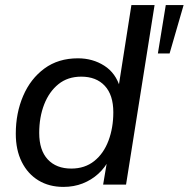

<svg xmlns="http://www.w3.org/2000/svg" viewBox="-20 -725 741 754"><path d="M229 9Q173 9 131 -16.5Q89 -42 65.5 -89Q42 -136 42 -200Q42 -281 71 -348.5Q100 -416 154.5 -456Q209 -496 286 -496Q344 -496 389.5 -467Q435 -438 452 -380H445L496 -705H587L475 0H385L402 -101H410Q393 -67 366 -42.5Q339 -18 304.5 -4.5Q270 9 229 9ZM260 -63Q313 -63 350 -92.5Q387 -122 406 -172.5Q425 -223 425 -284Q425 -352 391.5 -388Q358 -424 299 -424Q246 -424 209.5 -394.5Q173 -365 153.5 -315Q134 -265 134 -203Q134 -135 167.5 -99Q201 -63 260 -63ZM600 -515 631 -705H701L646 -515Z"/></svg>

Font: Nunito Sans 12pt ExtraLight 12pt Medium
Style: Italic
Weight: 500
Italic angle: -9°
Version: Version 3.101;gftools[0.9.27]